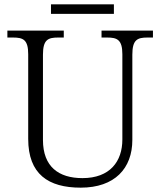

<svg xmlns="http://www.w3.org/2000/svg" viewBox="-20 -855 740 885"><path d="M215 -791H505V-835H215ZM352 10C509 10 590 -79 590 -210V-603C590 -672 613 -682 660 -682H685V-714H448V-682H474C520 -682 544 -672 544 -605V-212C544 -111 487 -34 360 -34C251 -34 178 -86 178 -210V-603C178 -672 201 -682 248 -682H274V-714H14V-682H40C87 -682 110 -672 110 -605V-215C110 -52 203 10 352 10Z"/></svg>

Font: Noto Serif Georgian Light
Style: Regular
Weight: 300
Designer: Monotype Design Team, Akaki Razmadze
Foundry: Google LLC
Version: Version 2.003